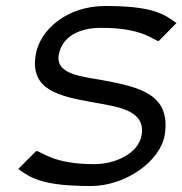

<svg xmlns="http://www.w3.org/2000/svg" viewBox="-20 -610 609 641"><path d="M99 -426C80 -309 178 -289 287 -269C368 -254 466 -245 453 -160C443 -97 364 -62 295 -62C156 -62 120 -104 101 -106L41 -46C83 -15 124 11 283 11C401 11 516 -73 530 -160C551 -295 447 -319 324 -342C262 -354 165 -359 176 -426C186 -487 244 -518 320 -517C459 -517 491 -475 510 -473L569 -533C527 -564 488 -590 331 -590C202 -590 112 -509 99 -426Z"/></svg>

Font: Charger Sport
Style: ExtObl
Weight: 400
Designer: Jasper
Foundry: Cannot Into Space Fonts
Version: Version 1.1